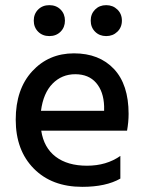

<svg xmlns="http://www.w3.org/2000/svg" viewBox="-20 -720 565 745"><path d="M215 -683Q232 -666 232 -640Q232 -614 215 -597Q198 -580 171.5 -580Q145 -580 128 -597Q111 -614 111 -640Q111 -666 128 -683Q145 -700 171.5 -700Q198 -700 215 -683ZM435.5 -683Q453 -666 453 -640Q453 -614 435.5 -597Q418 -580 392 -580Q366 -580 349 -597Q332 -614 332 -640Q332 -666 349 -683Q366 -700 392 -700Q418 -700 435.5 -683ZM139 -290H384V-308Q382 -365 353 -398.5Q324 -432 272 -432Q220 -432 184 -395.5Q148 -359 139 -290ZM299 5Q181 5 111 -66Q41 -137 41 -255.5Q41 -374 105 -443.5Q169 -513 267 -513Q365 -513 422 -452.5Q479 -392 479 -278Q479 -247 473 -213H140Q150 -147 196 -112Q242 -77 317.5 -77Q393 -77 447 -115V-27Q391 5 299 5Z"/></svg>

Font: Hind Mysuru Medium
Style: Regular
Weight: 500
Designer: Manushi Parikh, Hitesh Malaviya
Foundry: Indian Type Foundry
Version: Version 0.703;PS 1.0;hotconv 1.0.86;makeotf.lib2.5.63406